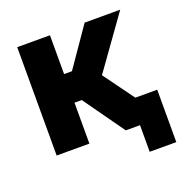

<svg xmlns="http://www.w3.org/2000/svg" viewBox="-119 -635 847 874"><g transform="rotate(-20 304.5 -198.0)"><path d="M482.9 -125H588.9V128.9H460V0H391.1L250 -198.2H214.8V0H56.2V-524.9H214.8V-336.9H252.9L382.8 -524.9H555.2L375 -272.9Z"/></g></svg>

Font: Raleway-v4020 ExtraBold
Style: Regular
Weight: 800
Designer: Matt McInerney, Pablo Impallari, Rodrigo Fuenzalida
Foundry: Matt McInerney, Pablo Impallari, Rodrigo Fuenzalida
Version: Version 4.020;PS 004.020;hotconv 1.0.88;makeotf.lib2.5.64775